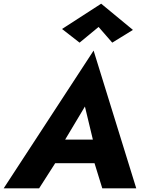

<svg xmlns="http://www.w3.org/2000/svg" viewBox="-52 -1020 784 1040"><path d="M482 -874 556 -789 668 -858 496 -1000 284 -863 379 -789ZM502 0H686L455 -746L-32 0H160L247 -136H460ZM408 -443 451 -264H301Z"/></svg>

Font: Jost*
Style: Bold Italic
Weight: 700
Italic angle: -10°
Version: Version 3.7